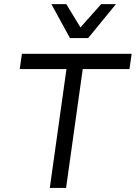

<svg xmlns="http://www.w3.org/2000/svg" viewBox="-20 -925 668 945"><path d="M627.9 -660.2 617.2 -585H387.2L305.2 0H225.1L307.1 -585H77.1L87.9 -660.2ZM232.9 -904.8H306.2L376 -790L478 -904.8H550.8L414.1 -737.8H324.2Z"/></svg>

Font: Human Sans
Style: Italic
Weight: 400
Italic angle: -8°
Designer: Tim Radville
Foundry: Continuum
Version: Version 1.000;FEAKit 1.0